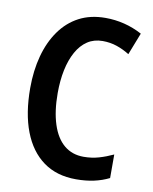

<svg xmlns="http://www.w3.org/2000/svg" viewBox="-83 -787 686 859"><g transform="rotate(10 260.0 -357.0)"><path d="M332 -620Q293 -620 263.5 -600.5Q234 -581 214 -545Q194 -509 184 -461Q174 -413 174 -356Q174 -274 193 -215Q212 -156 248.5 -125.5Q285 -95 337 -95Q374 -95 406.5 -104.5Q439 -114 471 -129V-22Q439 -6 402 2Q365 10 321 10Q233 10 172.5 -34Q112 -78 80.5 -160Q49 -242 49 -357Q49 -436 67 -503Q85 -570 120.5 -620Q156 -670 207.5 -697Q259 -724 327 -724Q371 -724 413 -713.5Q455 -703 494 -682L455 -582Q428 -599 397.5 -609.5Q367 -620 332 -620Z"/></g></svg>

Font: Noto Sans Khmer Condensed SemiBold
Style: Regular
Weight: 600
Width: 3
Designer: Danh Hong and the Monotype Design Team
Foundry: Monotype Imaging Inc.
Version: Version 2.004